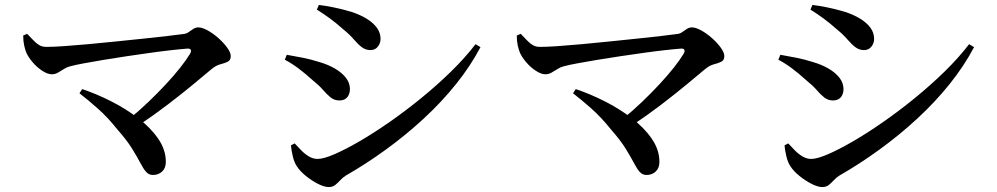

<svg xmlns="http://www.w3.org/2000/svg" viewBox="-20 -746 4040 778"><path d="M507 -267Q546 -299 583 -334.5Q620 -370 652.5 -405Q685 -440 710 -471.5Q735 -503 750 -528Q756 -538 753 -544Q750 -550 739 -549Q712 -547 672 -542.5Q632 -538 586 -531.5Q540 -525 492.5 -518Q445 -511 400.5 -503.5Q356 -496 320.5 -489.5Q285 -483 263 -477Q251 -474 238.5 -466Q226 -458 214.5 -451.5Q203 -445 190 -445Q173 -445 151.5 -459Q130 -473 112.5 -493.5Q95 -514 87 -532Q82 -544 78 -561.5Q74 -579 74 -602L90 -609Q103 -596 114.5 -583.5Q126 -571 138.5 -563.5Q151 -556 168 -556Q195 -556 239 -559Q283 -562 337.5 -567Q392 -572 450 -578Q508 -584 561.5 -589.5Q615 -595 657.5 -600Q700 -605 722 -608Q735 -609 744.5 -616Q754 -623 763.5 -629Q773 -635 784 -635Q799 -635 821 -623Q843 -611 864.5 -592Q886 -573 900.5 -553Q915 -533 915 -519Q915 -502 903 -496Q891 -490 873 -485.5Q855 -481 836 -465Q804 -438 758.5 -400.5Q713 -363 658 -321Q603 -279 540 -237ZM600 -37Q583 -37 572 -49.5Q561 -62 548.5 -86Q536 -110 515 -144Q494 -178 456 -221Q417 -270 377 -305.5Q337 -341 302 -368L313 -385Q370 -366 429.5 -336Q489 -306 539.5 -267.5Q590 -229 621 -184Q652 -139 652 -90Q652 -65 637 -51Q622 -37 600 -37Z M1312 12Q1294 12 1268.5 -1Q1243 -14 1219.5 -33Q1196 -52 1183 -72Q1172 -88 1166 -114.5Q1160 -141 1159 -157L1174 -165Q1186 -152 1200.5 -137Q1215 -122 1232 -112Q1249 -102 1267 -102Q1291 -102 1335 -121Q1379 -140 1436 -173Q1493 -206 1557 -250.5Q1621 -295 1685 -347Q1749 -399 1806.5 -455Q1864 -511 1907 -567L1927 -555Q1887 -479 1828.5 -406Q1770 -333 1697.5 -266Q1625 -199 1544.5 -140.5Q1464 -82 1382 -35Q1369 -27 1359 -16Q1349 -5 1338.5 3.5Q1328 12 1312 12ZM1355 -339Q1335 -339 1320 -351Q1305 -363 1289 -381.5Q1273 -400 1248 -420Q1216 -449 1188.5 -469.5Q1161 -490 1134 -504L1142 -524Q1176 -518 1207 -512Q1238 -506 1276 -494Q1310 -484 1337.5 -468Q1365 -452 1381.5 -431Q1398 -410 1398 -384Q1398 -374 1394 -363.5Q1390 -353 1380.5 -346Q1371 -339 1355 -339ZM1481 -543Q1462 -543 1446.5 -554.5Q1431 -566 1414 -586Q1397 -606 1370 -628Q1342 -653 1314.5 -673Q1287 -693 1264 -707L1272 -726Q1298 -723 1332.5 -716Q1367 -709 1407 -697Q1442 -685 1467.5 -669Q1493 -653 1507.5 -633Q1522 -613 1522 -588Q1522 -571 1511 -557Q1500 -543 1481 -543Z M2507 -267Q2546 -299 2583 -334.5Q2620 -370 2652.5 -405Q2685 -440 2710 -471.5Q2735 -503 2750 -528Q2756 -538 2753 -544Q2750 -550 2739 -549Q2712 -547 2672 -542.5Q2632 -538 2586 -531.5Q2540 -525 2492.5 -518Q2445 -511 2400.5 -503.5Q2356 -496 2320.5 -489.5Q2285 -483 2263 -477Q2251 -474 2238.5 -466Q2226 -458 2214.5 -451.5Q2203 -445 2190 -445Q2173 -445 2151.5 -459Q2130 -473 2112.5 -493.5Q2095 -514 2087 -532Q2082 -544 2078 -561.5Q2074 -579 2074 -602L2090 -609Q2103 -596 2114.5 -583.5Q2126 -571 2138.5 -563.5Q2151 -556 2168 -556Q2195 -556 2239 -559Q2283 -562 2337.5 -567Q2392 -572 2450 -578Q2508 -584 2561.5 -589.5Q2615 -595 2657.5 -600Q2700 -605 2722 -608Q2735 -609 2744.5 -616Q2754 -623 2763.5 -629Q2773 -635 2784 -635Q2799 -635 2821 -623Q2843 -611 2864.5 -592Q2886 -573 2900.5 -553Q2915 -533 2915 -519Q2915 -502 2903 -496Q2891 -490 2873 -485.5Q2855 -481 2836 -465Q2804 -438 2758.5 -400.5Q2713 -363 2658 -321Q2603 -279 2540 -237ZM2600 -37Q2583 -37 2572 -49.5Q2561 -62 2548.5 -86Q2536 -110 2515 -144Q2494 -178 2456 -221Q2417 -270 2377 -305.5Q2337 -341 2302 -368L2313 -385Q2370 -366 2429.5 -336Q2489 -306 2539.5 -267.5Q2590 -229 2621 -184Q2652 -139 2652 -90Q2652 -65 2637 -51Q2622 -37 2600 -37Z M3312 12Q3294 12 3268.5 -1Q3243 -14 3219.5 -33Q3196 -52 3183 -72Q3172 -88 3166 -114.5Q3160 -141 3159 -157L3174 -165Q3186 -152 3200.5 -137Q3215 -122 3232 -112Q3249 -102 3267 -102Q3291 -102 3335 -121Q3379 -140 3436 -173Q3493 -206 3557 -250.5Q3621 -295 3685 -347Q3749 -399 3806.5 -455Q3864 -511 3907 -567L3927 -555Q3887 -479 3828.5 -406Q3770 -333 3697.5 -266Q3625 -199 3544.5 -140.5Q3464 -82 3382 -35Q3369 -27 3359 -16Q3349 -5 3338.5 3.5Q3328 12 3312 12ZM3355 -339Q3335 -339 3320 -351Q3305 -363 3289 -381.5Q3273 -400 3248 -420Q3216 -449 3188.5 -469.5Q3161 -490 3134 -504L3142 -524Q3176 -518 3207 -512Q3238 -506 3276 -494Q3310 -484 3337.5 -468Q3365 -452 3381.5 -431Q3398 -410 3398 -384Q3398 -374 3394 -363.5Q3390 -353 3380.5 -346Q3371 -339 3355 -339ZM3481 -543Q3462 -543 3446.5 -554.5Q3431 -566 3414 -586Q3397 -606 3370 -628Q3342 -653 3314.5 -673Q3287 -693 3264 -707L3272 -726Q3298 -723 3332.5 -716Q3367 -709 3407 -697Q3442 -685 3467.5 -669Q3493 -653 3507.5 -633Q3522 -613 3522 -588Q3522 -571 3511 -557Q3500 -543 3481 -543Z"/></svg>

Font: Noto Serif TC SemiBold
Style: Regular
Weight: 600
Version: Version 2.002-H1;hotconv 1.1.0;makeotfexe 2.6.0